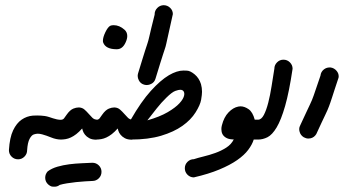

<svg xmlns="http://www.w3.org/2000/svg" viewBox="-20 -535 1318 736"><path d="M215.3 0Q195.8 0 176.8 -7.8Q157.7 -15.6 141.6 -20Q132.3 -22.5 124.5 -22.5Q118.7 -22.5 109.9 -19.8Q101.1 -17.1 93.5 -2.9Q85.9 11.2 84 40.5Q84 55.2 73.7 65.4Q63.5 75.7 49.3 75.7Q34.7 75.7 24.4 65.4Q14.2 55.2 14.2 40.5Q17.1 -7.8 30.3 -35.4Q43.5 -63 63 -76.4Q82.5 -89.8 106 -91.8Q114.3 -92.3 122.6 -92.3Q137.2 -92.3 151.9 -90.3Q160.6 -88.9 168.2 -86.4Q175.8 -84 183.1 -81.5Q190.4 -79.1 198.2 -77.4Q206.1 -75.7 215.3 -75.7Z M334 158.7Q322.8 159.2 305.9 160.2Q289.1 161.1 271.5 163.1Q253.9 165 237.1 167.7Q220.2 170.4 209 173.8Q200.2 180.7 189.5 180.7Q188.5 180.7 181.4 180.4Q174.3 180.2 164.6 171.9Q153.8 162.1 153.3 147.5V146Q153.3 132.8 162.6 122.1Q178.2 110.4 200.2 104Q222.2 97.7 245.8 94.7Q269.5 91.8 292.5 90.8Q315.4 89.8 334 88.9Q348.6 88.9 358.9 99.1Q369.1 109.4 369.1 123.5Q369.1 138.2 358.9 148.4Q348.6 158.7 334 158.7ZM350.1 0.5Q332.5 0.5 322 -5.4Q311.5 -11.2 305.7 -18.8Q299.8 -26.4 297.6 -33.4Q295.4 -40.5 294.9 -42.5Q283.2 -29.3 272.5 -21Q261.7 -12.7 251.7 -8.1Q241.7 -3.4 231.7 -1.7Q221.7 0 211.4 0V-75.7Q221.7 -75.7 225.8 -81.8Q230 -87.9 235.4 -95.2Q248 -113.3 261.2 -118.7Q272 -123 280.8 -123H284.2Q295.9 -122.1 304.2 -114.7Q312.5 -107.4 319.8 -98.9Q327.1 -90.3 334.2 -83.5Q341.3 -76.7 350.1 -76.7Z M461.4 -372.1Q449.7 -346.2 427.7 -346.2Q384.8 -346.2 375.5 -372.1Q374.5 -374.5 374.5 -378.4Q374.5 -392.1 383.8 -411.4Q393.1 -430.7 402.3 -436Q407.7 -438.5 415.5 -438.5Q438 -438.5 457.5 -420.9Q467.8 -411.6 467.8 -397Q467.8 -385.7 461.4 -372.1ZM486.3 0.5Q468.8 0.5 458.3 -5.4Q447.8 -11.2 441.9 -18.8Q436 -26.4 433.8 -33.4Q431.6 -40.5 431.2 -42.5Q419.4 -29.3 408.7 -21Q397.9 -12.7 387.9 -8.1Q377.9 -3.4 367.9 -1.7Q357.9 0 347.7 0V-75.7Q357.9 -75.7 362.1 -81.8Q366.2 -87.9 371.6 -95.2Q384.3 -113.3 397.5 -118.7Q408.2 -123 417 -123H420.4Q432.1 -122.1 440.4 -114.7Q448.7 -107.4 456.1 -98.9Q463.4 -90.3 470.5 -83.5Q477.5 -76.7 486.3 -76.7Z M544.9 -73.7Q592.8 -87.4 622.8 -105Q652.8 -122.6 668.2 -139.4Q683.6 -156.2 686 -169.9Q686.5 -172.4 686.5 -174.8Q686.5 -184.1 680.2 -188.5Q676.3 -190.9 670.9 -190.9Q664.6 -190.9 652.1 -186.5Q639.6 -182.1 617.7 -160.6Q598.6 -142.1 580.3 -118.9Q562 -95.7 544.9 -73.7ZM481 -75.7Q521 -145.5 558.1 -186.5Q595.2 -227.5 627.4 -246.6Q658.2 -264.6 683.1 -264.6Q684.1 -264.6 696.8 -264.2Q709.5 -263.7 726.3 -249.8Q743.2 -235.8 750.5 -212.4Q754.4 -198.2 754.4 -183.1Q754.4 -172.4 751 -152.6Q747.6 -132.8 729.7 -104.2Q711.9 -75.7 679.2 -52.5Q646.5 -29.3 597.4 -14.6Q548.3 0 481 0ZM642.6 -481Q634.3 -443.8 629.4 -421.6Q624.5 -399.4 621.6 -386.5Q618.7 -373.5 617.4 -367.4Q616.2 -361.3 614.7 -356.4Q613.3 -351.6 611.3 -345.7Q609.4 -339.8 605.2 -327.1Q601.1 -314.5 594.2 -292.5Q587.4 -270.5 576.2 -233.9Q572.3 -219.7 559.6 -213.4Q551.3 -209 543 -209Q538.1 -209 532.7 -210.4Q518.6 -214.4 512.2 -227.1Q507.8 -235.4 507.8 -243.7Q507.8 -248.5 509.3 -253.9Q520 -289.1 526.6 -310.3Q533.2 -331.5 537.1 -343.8Q541 -356 543 -361.6Q544.9 -367.2 546.1 -371.3Q547.4 -375.5 548.8 -380.4Q550.3 -385.3 552.7 -396.2Q555.2 -407.2 559.8 -426.8Q564.5 -446.3 572.8 -479V-480.5Q572.8 -494.1 582.8 -504.4Q592.8 -514.6 606.9 -515.1Q621.6 -515.1 632.1 -505.1Q642.6 -495.1 642.6 -481Z M972.7 0H952.6Q946.8 19 931.6 39.3Q916.5 59.6 889.2 78.6Q861.8 97.7 821 114.7Q780.3 131.8 723.1 145Q709 145 698.7 134.8Q688.5 124.5 688.5 109.9Q688.5 95.7 698.7 85.4Q709 75.2 723.1 75.2Q737.8 70.3 760 64.9Q782.2 59.6 804.9 51.5Q827.6 43.5 847.2 31Q866.7 18.6 876 -0.5Q860.4 -0.5 850.3 -5.1Q840.3 -9.8 835 -17.3Q829.6 -24.9 829.1 -34.7Q828.6 -37.6 828.6 -40.5Q828.6 -47.4 830.6 -54.7Q838.4 -85.9 856 -104.2Q873.5 -122.6 893.6 -126.5Q897.9 -127.4 901.9 -127.4Q917 -127.4 932.9 -116.5Q948.7 -105.5 956.5 -76.2H972.7Z M1101.6 -271.5Q1088.4 -182.6 1073 -128.9Q1057.6 -75.2 1040.5 -46.6Q1023.4 -18.1 1005.4 -9Q987.3 0 969.2 0V-76.2Q981.9 -76.2 991.5 -94.5Q1001 -112.8 1008.3 -141.4Q1015.6 -169.9 1021 -204.3Q1026.4 -238.8 1031.7 -271.5Q1031.7 -285.6 1042 -295.9Q1052.2 -306.2 1066.4 -306.2Q1081.1 -306.2 1091.3 -295.9Q1101.6 -285.6 1101.6 -271.5Z M1277.8 -237.3Q1268.6 -210 1262.7 -191.7Q1256.8 -173.3 1252.9 -161.4Q1249 -149.4 1246.3 -141.6Q1243.7 -133.8 1241 -127Q1238.3 -120.1 1235.1 -112.5Q1231.9 -105 1226.3 -93.5Q1220.7 -82 1212.6 -64.7Q1204.6 -47.4 1192.4 -21Q1184.6 -8.3 1170.9 -4.9Q1166.5 -3.9 1162.1 -3.9Q1153.3 -3.9 1144.5 -8.8Q1131.8 -16.6 1128.4 -30.3Q1127 -35.2 1127 -39.6Q1127 -48.3 1131.8 -56.6Q1146.5 -88.4 1154.8 -106Q1163.1 -123.5 1168 -134Q1172.9 -144.5 1175.8 -151.4Q1178.7 -158.2 1182.4 -168.7Q1186 -179.2 1191.9 -196.5Q1197.8 -213.9 1208.5 -245.1Q1210 -259.8 1221.7 -269Q1231.4 -276.4 1243.2 -276.4H1247.1Q1261.2 -274.4 1270.5 -263.2Q1278.3 -253.9 1278.3 -242.2Q1278.3 -239.7 1277.8 -237.3Z"/></svg>

Font: DimaLatifi
Style: regular
Weight: 400
Designer: R.Balvardi
Foundry: Dima Software Group
Version: Version 1.00;January 29, 2019;FontCreator 11.5.0.2427 64-bit